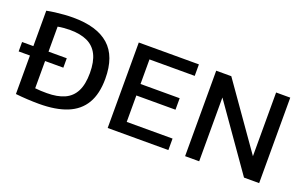

<svg xmlns="http://www.w3.org/2000/svg" viewBox="-74 -926 2001 1256"><g transform="rotate(20 927.0 -298.5)"><path d="M1.5 -271.5V-337H312.5V-271.5ZM243 5.5Q204.5 5.5 162.8 3.2Q121 1 80 -3.5V-583.5Q107.5 -589 138.2 -593Q169 -597 200.8 -599.2Q232.5 -601.5 262 -601.5Q427.5 -601.5 511.5 -527.2Q595.5 -453 595.5 -297Q595.5 -191.5 556 -124.8Q516.5 -58 438.2 -26.2Q360 5.5 243 5.5ZM267.5 -78Q341 -78 390 -100.2Q439 -122.5 463.5 -170.8Q488 -219 488 -297.5Q488 -375.5 463.8 -424.2Q439.5 -473 391 -495.8Q342.5 -518.5 270 -518.5Q249 -518.5 226.2 -516.5Q203.5 -514.5 185.5 -511V-82Q205.5 -79.5 225.8 -78.8Q246 -78 267.5 -78Z M720 0V-595H1138.5V-515H823.5V-80H1142.5V0ZM784 -264V-344H1096V-264Z M1259 0V-595H1364L1695 -124.5H1676V-595H1774.5V0H1669L1338.5 -470.5H1357V0Z"/></g></svg>

Font: Encode Sans SC Condensed Thin Medium
Style: Regular
Weight: 500
Version: Version 3.002